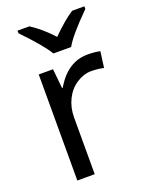

<svg xmlns="http://www.w3.org/2000/svg" viewBox="-144 -839 701 912"><g transform="rotate(-20 206.5 -383.0)"><path d="M335 -545.9Q370.6 -545.9 397.9 -540L387.2 -459Q357.4 -465.8 322 -465.8Q286.6 -465.8 250.2 -442.4Q213.9 -418.9 193.4 -377.7Q172.9 -336.4 172.9 -286.1V0H85V-536.1H157.2L167 -438H170.9Q233.4 -545.9 335 -545.9ZM61.5 -766.1H121.6Q177.2 -730 228.5 -673.8Q290 -735.4 337.4 -766.1H399.4V-752.9Q299.3 -652.8 274.4 -606H184.6Q155.3 -655.8 61.5 -752.9Z"/></g></svg>

Font: NotoSans
Style: Regular
Weight: 400
Designer: Monotype Design team
Foundry: Monotype Imaging Inc.
Version: Version 1.04